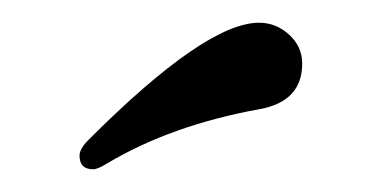

<svg xmlns="http://www.w3.org/2000/svg" viewBox="-20 -662 336 169"><path d="M50 -525Q50 -531 58 -539Q161 -642 208 -642Q223 -642 234.5 -631.5Q246 -621 246 -606Q246 -573 209 -566Q131 -552 74 -518Q66 -513 62 -513Q50 -513 50 -525Z"/></svg>

Font: Macondo Swash Caps
Style: Regular
Weight: 400
Designer: John Vargas Beltran
Foundry: John Vargas Beltran
Version: Version 2.001